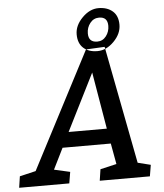

<svg xmlns="http://www.w3.org/2000/svg" viewBox="-100 -958 865 1011"><g transform="rotate(-5 333.0 -453.0)"><path d="M481 -80 461 -190H206L151 -79L235 -60L225 0H-40L-31 -60L54 -80L374 -695L473 -700L593 -77L661 -60L651 0H386L395 -60ZM396 -571 245 -270H447ZM332 -778Q332 -731 359.5 -706Q387 -681 434 -681Q481 -681 521 -721.5Q561 -762 561 -809.5Q561 -857 532.5 -881.5Q504 -906 458 -906Q412 -906 372 -865.5Q332 -825 332 -778ZM457 -856Q502 -856 502 -809Q502 -778 484 -754.5Q466 -731 437 -731Q391 -731 391 -778Q391 -809 409.5 -832.5Q428 -856 457 -856Z"/></g></svg>

Font: Bitter
Style: Italic
Weight: 400
Italic angle: -9°
Designer: Sol Matas
Foundry: Sol Matas
Version: Version 1.001